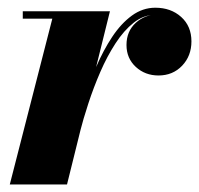

<svg xmlns="http://www.w3.org/2000/svg" viewBox="-20 -490 528 510"><path d="M6 0 119 -440.5H40.5V-460H272L158 0ZM180.5 -138Q190 -178.5 203.5 -224Q217 -269.5 235.8 -313Q254.5 -356.5 278 -392Q301.5 -427.5 330.2 -448.5Q359 -469.5 392.5 -469.5Q434 -469.5 461.2 -445Q488.5 -420.5 488.5 -380Q488.5 -341.5 463.8 -315.5Q439 -289.5 401 -289.5Q365.5 -289.5 340.8 -312.2Q316 -335 316 -370.5Q316 -407 340.8 -429.5Q365.5 -452 402.5 -452Q439 -452 463.2 -433.8Q487.5 -415.5 487.5 -380L468 -380.5Q468 -413.5 447 -432Q426 -450.5 391.5 -450.5Q361.5 -450.5 335.2 -429.8Q309 -409 286.8 -374.8Q264.5 -340.5 246.5 -299Q228.5 -257.5 214.8 -215.5Q201 -173.5 192 -138Z"/></svg>

Font: Bodoni Moda 11pt ExtraBold
Style: Italic
Weight: 800
Italic angle: -13°
Version: Version 2.004